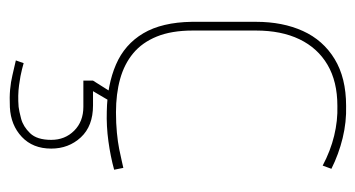

<svg xmlns="http://www.w3.org/2000/svg" viewBox="-198 -352 773 418"><g transform="rotate(90 189.0 -143.5)"><path d="M206 -5H185L156 41V62Q167 62 177 62Q187 62 196 62Q205 62 213 62Q245 62 265 82Q285 102 285 132Q285 163 270.5 178Q256 193 239 197.5Q222 202 213 203Q188 205 166 202Q144 199 131 195.5Q118 192 118 192L112 209Q130 213 144.5 216.5Q159 220 175.5 221.5Q192 223 214 222Q253 220 278.5 196Q304 172 304 132Q304 94 279.5 67.5Q255 41 210 41Q206 41 201 41Q196 41 179 41ZM341 -459 348 -478Q316 -494 281 -502.5Q246 -511 211 -510Q150 -510 109 -485Q68 -460 48 -416Q28 -372 28 -314V-174Q29 -109 53 -68.5Q77 -28 121 -9Q165 10 223 11Q255 12 288 7.5Q321 3 350 -5L346 -25Q341 -24 330.5 -21.5Q320 -19 305 -16Q290 -13 269.5 -11Q249 -9 225 -9Q185 -9 152.5 -18Q120 -27 96.5 -46.5Q73 -66 60 -98Q47 -130 47 -176V-314Q47 -369 66 -408.5Q85 -448 121.5 -469.5Q158 -491 211 -491Q243 -492 276 -484Q309 -476 341 -459Z"/></g></svg>

Font: Advent Pro Thin
Style: Regular
Weight: 250
Version: Version 3.000